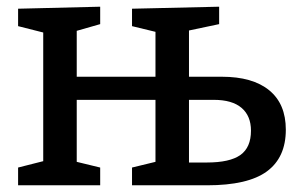

<svg xmlns="http://www.w3.org/2000/svg" viewBox="-20 -553 889 573"><path d="M642 -324Q734 -324 783.5 -283.5Q833 -243 833 -166Q833 -83 776.5 -41.5Q720 0 598 0H374V-53L444 -70V-255H209V-70L279 -53V0H34V-53L109 -72V-456L34 -475V-527L279 -533V-481L209 -461V-324H444V-458L374 -475V-527L634 -533V-481L544 -462V-324ZM597 -68Q666 -68 697.5 -90.5Q729 -113 729 -163Q729 -207 701 -231Q673 -255 618 -255H544V-68Z"/></svg>

Font: Bitter Pro Medium
Style: Regular
Weight: 500
Designer: Sol Matas, and Bitter project Authors
Foundry: Sol Matas
Version: Version 1.010